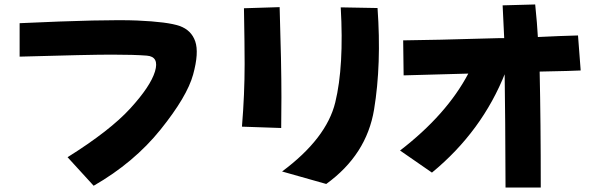

<svg xmlns="http://www.w3.org/2000/svg" viewBox="-20 -819 2657 861"><path d="M68 -715Q457 -733 595 -727Q733 -721 785.5 -702.5Q838 -684 855.5 -633.5Q873 -583 846 -484.5Q819 -386 700 -238Q581 -90 400 14L283 -114Q473 -233 564 -332.5Q655 -432 675 -498.5Q695 -565 638.5 -569.5Q582 -574 481 -574Q380 -574 68 -565Z M1508 -786 1673 -783Q1691 -531 1657.5 -328Q1624 -125 1443 6L1245 -50Q1444 -198 1483.5 -360Q1523 -522 1508 -786ZM1234 -787Q1242 -533 1242 -383L1241 -245L1065 -251Q1077 -396 1077 -532Q1077 -615 1074 -782Z M2080 -489Q1883 -483 1790 -481L1788 -638Q1910 -639 2218 -648Q2231 -648 2241 -648Q2237 -732 2234 -795L2380 -799Q2389 -711 2392 -653Q2493 -658 2572 -660L2584 -503Q2554 -501 2400 -498Q2405 -276 2405 22H2247Q2246 -299 2243 -493H2246Q2142 -230 1917 -45L1774 -144Q1983 -305 2080 -489Z"/></svg>

Font: KN Bobohei
Style: Bold
Weight: 700
Designer: Kingnam Type Foundry
Version: Version 1.710;March 18, 2023